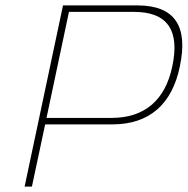

<svg xmlns="http://www.w3.org/2000/svg" viewBox="-20 -690 694 710"><path d="M488 -670H213L71 0H98L147 -230H395C532 -230 616 -304 645 -444C677 -595 625 -670 488 -670ZM152 -254 235 -646H476C598 -646 646 -579 617 -444C591 -320 515 -254 393 -254Z"/></svg>

Font: LT Wave Mono Thin
Style: Italic
Weight: 100
Designer: Daniel Lyons
Version: Version 2.5 (Glyphs App)